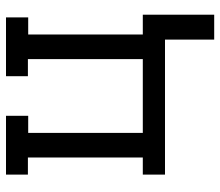

<svg xmlns="http://www.w3.org/2000/svg" viewBox="-67 -503 734 640"><g transform="rotate(-90 300.0 -183.0)"><path d="M571 164H488V0H38V-74H95V-457H38V-530H234V-456H177V-74H423V-457H366V-530H562V-456H505V-74H571Z"/></g></svg>

Font: Iosevka Curly Slab Extended
Style: Regular
Weight: 400
Width: 7
Monospace: yes
Designer: Belleve Invis
Foundry: Belleve Invis
Version: Version 11.1.0; ttfautohint (v1.8.3)